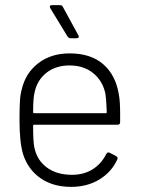

<svg xmlns="http://www.w3.org/2000/svg" viewBox="-20 -720 569 748"><path d="M448 -279V-244Q448 -234 438 -234H113Q109 -234 109 -230Q109 -166 114 -145Q124 -96 162.5 -67.5Q201 -39 260 -39Q307 -39 341 -60.5Q375 -82 394 -120Q399 -129 407 -125L432 -112Q441 -107 437 -99Q415 -50 367.5 -21Q320 8 257 8Q186 8 137.5 -26Q89 -60 70 -119Q56 -165 56 -253Q56 -298 57.5 -324.5Q59 -351 65 -373Q80 -436 129.5 -474Q179 -512 251 -512Q334 -512 382.5 -469.5Q431 -427 443 -352Q448 -326 448 -279ZM109 -283Q109 -279 113 -279H392Q396 -279 396 -283Q394 -337 390 -358Q379 -406 342.5 -435.5Q306 -465 251 -465Q197 -465 161 -436.5Q125 -408 115 -361Q109 -339 109 -283ZM243 -578 176 -688Q174 -692 174 -694Q174 -700 183 -700H213Q222 -700 225 -693L285 -583Q287 -579 287 -577Q287 -571 278 -571H255Q248 -571 243 -578Z"/></svg>

Font: Barlow Light
Style: Regular
Weight: 300
Designer: Jeremy Tribby
Foundry: Tribby Type
Version: Version 1.422